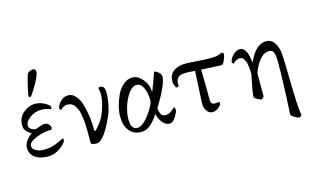

<svg xmlns="http://www.w3.org/2000/svg" viewBox="-104 -995 2481 1520"><g transform="rotate(-15 1136.5 -235.0)"><path d="M241.2 -692.4Q266.6 -692.4 266.6 -669.9Q266.6 -637.7 223.1 -564Q179.7 -490.2 169.9 -486.3H167Q164.1 -486.3 159.7 -489.3Q155.3 -492.2 155.3 -498.5Q155.3 -504.9 169.4 -567.9Q183.6 -630.9 196.3 -668Q199.2 -675.8 213.9 -684.1Q228.5 -692.4 241.2 -692.4ZM72.3 -110.4Q72.3 -85.9 100.6 -70.3Q128.9 -54.7 160.6 -54.7Q192.4 -54.7 217.3 -59.6Q242.2 -64.5 261.2 -71.8Q280.3 -79.1 295.4 -86.4Q310.5 -93.8 319.8 -98.6Q329.1 -103.5 330.1 -103.5Q335.9 -103.5 335.9 -93.8Q335.9 -84 333 -75.2Q267.6 4.9 182.6 4.9Q117.2 4.9 77.6 -23.4Q38.1 -51.8 38.1 -104.5Q38.1 -157.2 104.5 -207Q46.9 -236.3 46.9 -285.2Q46.9 -349.6 92.8 -387.2Q138.7 -424.8 185.5 -424.8Q251 -424.8 303.7 -377.9Q306.6 -373 306.6 -363.8Q306.6 -354.5 301.8 -349.6Q272.5 -366.2 222.7 -366.2Q172.9 -366.2 131.3 -335.9Q89.8 -305.7 89.8 -273.4Q89.8 -252.9 109.4 -241.2Q128.9 -229.5 145.5 -229.5Q200.2 -251 216.3 -251Q232.4 -251 244.1 -247.1Q267.6 -227.5 267.6 -210.4Q267.6 -193.4 259.8 -193.4Q199.2 -193.4 135.7 -167.5Q72.3 -141.6 72.3 -110.4Z M675.8 -205.1Q729.5 -334 707 -410.2Q706.1 -413.1 710 -417.5Q713.9 -421.9 722.2 -421.9Q730.5 -421.9 742.2 -415.5Q771 -399.9 753.4 -290Q743.2 -225.6 722.7 -178.7Q640.6 4.9 580.1 4.9Q548.8 4.9 535.2 -6.8V-93.8Q535.2 -170.4 531.2 -196.8Q527.3 -222.7 522.9 -250Q518.6 -277.3 510.7 -292.5Q502.9 -307.6 492.7 -323.2Q473.6 -352.5 433.6 -352.5Q417 -352.5 400.9 -342.8Q384.8 -333 377.9 -323.2Q374 -323.2 369.6 -331.1Q365.2 -338.9 365.2 -343.8Q375 -376 400.9 -398.9Q426.8 -421.9 460 -421.9Q493.2 -421.9 520 -392.1Q546.9 -362.3 561 -313Q588.9 -215.8 588.9 -95.7Q591.8 -93.8 594.2 -93.8Q596.7 -93.8 611.8 -109.4Q627 -125 646.5 -152.3Q666 -179.7 675.8 -205.1Z M922.9 -30.3Q968.8 -30.3 1023.9 -106Q1079.1 -181.6 1079.1 -213.9Q1079.1 -276.4 1058.6 -318.8Q1038.1 -361.3 1004.4 -361.3Q970.7 -361.3 939.9 -320.3Q909.2 -279.3 890.6 -221.2Q872.1 -163.1 872.1 -116.7Q872.1 -70.3 886.2 -50.3Q900.4 -30.3 922.9 -30.3ZM1242.2 -114.3Q1254.9 -109.4 1254.9 -86.4Q1254.9 -76.2 1231.9 -36.6Q1209 2.9 1178.2 2.9Q1147.5 2.9 1121.1 -30.3Q1094.7 -63.5 1090.8 -100.6Q1051.8 -44.9 1019.5 -18.1Q987.3 8.8 945.3 8.8Q885.7 8.8 850.1 -34.2Q814.5 -77.1 814.5 -151.9Q814.5 -226.6 855 -318.8Q875 -364.3 910.6 -395.5Q946.3 -426.8 988.3 -426.8Q1030.3 -426.8 1069.8 -381.3Q1109.4 -335.9 1109.4 -272.5Q1137.7 -341.3 1166 -425.8Q1180.7 -425.8 1200.7 -408.7Q1220.7 -391.6 1220.7 -373Q1220.7 -313 1127.9 -158.2L1116.2 -138.7Q1122.1 -98.6 1133.8 -84.5Q1145.5 -70.3 1167 -70.3Q1188.5 -70.3 1212.9 -86.9Q1237.3 -103.5 1242.2 -114.3Z M1304.7 -258.8Q1286.1 -283.7 1286.1 -316.4Q1286.1 -349.6 1301.3 -373Q1316.4 -396.5 1349.1 -410.2Q1381.8 -423.8 1419.4 -423.8Q1457 -423.8 1514.6 -418.9Q1572.3 -414.1 1630.9 -414.1Q1689.5 -414.1 1720.7 -433.6Q1732.4 -430.7 1737.3 -419.9Q1737.3 -407.2 1723.6 -372.6Q1710 -337.9 1692.4 -337.9Q1674.8 -337.9 1530.3 -345.7Q1530.3 -310.5 1532.2 -240.2Q1534.2 -169.9 1533.2 -98.6Q1532.2 -58.6 1568.4 -58.6Q1592.8 -58.6 1599.6 -63.5Q1606.4 -58.6 1606.4 -48.3Q1606.4 -38.1 1583.5 -17.6Q1560.5 2.9 1532.2 2.9Q1503.9 2.9 1485.8 -22.5Q1467.8 -47.9 1467.8 -86.9L1481.4 -348.6L1426.8 -352.5H1398.9Q1324.2 -352.5 1324.2 -283.2Q1324.2 -276.4 1325.2 -270.5Q1326.2 -264.6 1317.9 -261.7Q1309.6 -258.8 1304.7 -258.8Z M2133.8 -246.1Q2133.8 -302.7 2123.5 -325.7Q2113.3 -348.6 2088.9 -348.6Q2043.9 -348.6 2008.8 -305.7Q1973.6 -262.7 1953.1 -202.1V-13.7Q1940.4 5.9 1930.7 5.9Q1920.9 5.9 1897.9 -7.8Q1875 -21.5 1875 -30.3Q1875 -64.5 1900.4 -183.6L1905.3 -206.1Q1905.3 -353.5 1847.7 -353.5Q1831.1 -353.5 1814.9 -343.8Q1798.8 -334 1792 -324.2Q1788.1 -324.2 1783.7 -332Q1779.3 -339.8 1779.3 -344.7Q1789.1 -377 1814.9 -399.9Q1840.8 -422.9 1866.2 -422.9Q1891.6 -422.9 1906.7 -401.4Q1921.9 -379.9 1927.2 -356.4Q1932.6 -333 1938.5 -293.9Q1997.1 -429.7 2085 -429.7Q2127.9 -429.7 2152.8 -390.6Q2177.7 -351.6 2181.6 -296.4Q2185.5 -241.2 2187 -129.4Q2190.9 153.8 2205.1 204.1Q2194.3 221.7 2183.1 221.7Q2171.9 221.7 2145 205.1Q2118.2 188.5 2119.1 177.7Q2133.8 -85.9 2133.8 -246.1Z"/></g></svg>

Font: CrimsonText-Roman
Style: Roman
Weight: 400
Version: Version 0.13